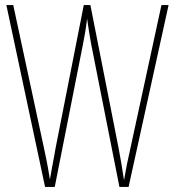

<svg xmlns="http://www.w3.org/2000/svg" viewBox="-20 -734 687 754"><path d="M642 -714 485 0H449L338 -561Q333 -588 330 -607.5Q327 -627 322 -661Q318 -627 314.5 -607.5Q311 -588 306 -561L195 0H157L5 -714H32L153 -151Q163 -105 168.5 -74Q174 -43 176 -29Q180 -52 184.5 -77Q189 -102 193 -122.5Q197 -143 198 -151L309 -714H335L446 -151Q453 -115 457 -89.5Q461 -64 467 -26Q473 -61 479 -91Q485 -121 492 -151L614 -714Z"/></svg>

Font: Noto Sans Thai Looped ExtraCondensed Thin
Style: Regular
Weight: 100
Width: 2
Designer: Sasikarn Vongin, Ben Mitchell
Foundry: The Fontpad Ltd
Version: Version 1.001; ttfautohint (v1.8.4.7-5d5b)